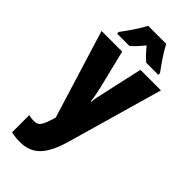

<svg xmlns="http://www.w3.org/2000/svg" viewBox="-312 -821 1117 1117"><g transform="rotate(45 246.5 -263.0)"><path d="M321 -766H173C156 -731 104 -654 77 -620V-606H178C196 -620 219 -645 247 -679C274 -646 297 -622 317 -606H416V-620C377 -673 344 -722 321 -766ZM2 -553 170 -8 167 2C142 82 132 96 91 96C78 96 64 94 51 90V232C72 237 95 240 121 240C222 240 280 186 323 35L491 -553H322L268 -310C258 -269 253 -241 251 -219H247C246 -242 239 -278 231 -312L172 -553Z"/></g></svg>

Font: Noto Sans Bengali ExtraCondensed Black
Style: Regular
Weight: 900
Width: 2
Designer: Joana Ranito - Universal Thirst; Jelle Bosma - Monotype Design Team
Foundry: Universal Thirst ehf.
Version: Version 3.000